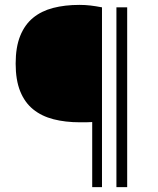

<svg xmlns="http://www.w3.org/2000/svg" viewBox="-20 -765 647 785"><path d="M397 0H357V-266Q346 -265 331.5 -265Q317 -265 307 -265Q247 -265 198.5 -277.5Q150 -290 115.5 -318Q81 -346 62.5 -392Q44 -438 44 -505Q44 -572 62.5 -618Q81 -664 115 -692Q149 -720 197 -732.5Q245 -745 305 -745Q328 -745 349.5 -742.5Q371 -740 397 -735ZM500 0H456V-735H500Z"/></svg>

Font: Encode Sans Wide
Style: ExtraLight
Weight: 200
Designer: Pablo Impallari, Andres Torresi
Foundry: Pablo Impallari, Andres Torresi
Version: Version 1.000; ttfautohint (v1.00) -l 8 -r 50 -G 200 -x 14 -